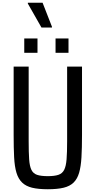

<svg xmlns="http://www.w3.org/2000/svg" viewBox="-20 -1252 694 1393"><path d="M327 121Q258 121 213 110Q168 99 140.5 72.5Q113 46 99.5 1.5Q86 -43 82.5 -110.5Q79 -178 79 -273V-769H188V-227Q188 -146 191.5 -96Q195 -46 208 -19.5Q221 7 249 16.5Q277 26 327 26Q375 26 403.5 16.5Q432 7 445.5 -19.5Q459 -46 463 -96Q467 -146 467 -227V-769H575V-273Q575 -178 571 -110.5Q567 -43 554 1.5Q541 46 514 72.5Q487 99 441.5 110Q396 121 327 121ZM156 -869V-973H252V-869ZM383 -869V-973H477V-869ZM281 -1052 182 -1226V-1232H289L357 -1058V-1052Z"/></svg>

Font: Farlight84_Sys_V01
Style: Regular
Weight: 400
Designer: Ryoko NISHIZUKA  (kana, bopomofo & ideographs); Paul D. Hunt (Latin, Greek & Cyrillic); Sandoll Communications , Soo-you
Foundry: Adobe
Version: Version 2.004;October 29, 2024;FontCreator 14.0.0.2814 64-bi